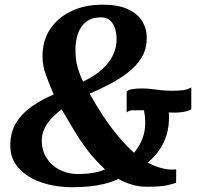

<svg xmlns="http://www.w3.org/2000/svg" viewBox="-20 -772 840 802"><path d="M284 10Q211.5 10 152.5 -10.2Q93.5 -30.5 58.2 -69.5Q23 -108.5 23 -165Q23 -220.5 48.5 -260.8Q74 -301 115.5 -329.2Q157 -357.5 204.5 -377.5Q187.5 -416 172.5 -457Q157.5 -498 157.5 -535Q157.5 -603 190.2 -651.5Q223 -700 279.5 -726.2Q336 -752.5 408 -752.5Q473 -752.5 513.8 -733.8Q554.5 -715 573.8 -683.8Q593 -652.5 593 -614Q593 -567.5 571.8 -532.2Q550.5 -497 515.5 -469.8Q480.5 -442.5 438.5 -420.8Q396.5 -399 354.5 -380.5Q382 -331 411.8 -286.2Q441.5 -241.5 473.5 -203.2Q505.5 -165 540 -133.5Q552.5 -149 563.2 -168Q574 -187 580.2 -209.5Q586.5 -232 586.5 -257.5Q586.5 -275.5 585 -288.2Q583.5 -301 581.5 -311Q577 -311.5 572.8 -311.5Q568.5 -311.5 563.5 -311.5Q544 -311.5 531.5 -311Q519 -310.5 509 -302.5V-390Q516 -396.5 531.5 -399.5Q547 -402.5 574 -402.5Q593.5 -402.5 613.2 -400Q633 -397.5 653.8 -395.2Q674.5 -393 697.5 -393Q724.5 -393 743.8 -395.2Q763 -397.5 779 -407V-315.5Q764.5 -307.5 745.8 -304.5Q727 -301.5 711 -301.5Q706 -301.5 698.2 -301.8Q690.5 -302 685 -302.5Q685.5 -298 685.8 -292.8Q686 -287.5 686 -282Q686 -242.5 675.8 -208.5Q665.5 -174.5 645.8 -145.8Q626 -117 597.5 -93.5Q616 -81.5 650 -71.2Q684 -61 716 -64.5L715.5 -8.5Q698.5 -2.5 681 1.2Q663.5 5 642.2 6.5Q621 8 593 8Q558 8 528.2 -1.5Q498.5 -11 474.5 -24.5Q446 -11 414 -3.5Q382 4 349 7Q316 10 284 10ZM305.5 -45Q326 -45 346.8 -47Q367.5 -49 386.2 -53.5Q405 -58 418.5 -64.5Q377 -103.5 346.5 -143.2Q316 -183 290.5 -225.5Q265 -268 237.5 -315Q216 -299.5 197 -279.5Q178 -259.5 166.2 -236Q154.5 -212.5 154.5 -185.5Q154.5 -143.5 174.8 -111.8Q195 -80 229.5 -62.5Q264 -45 305.5 -45ZM327.5 -431Q354 -444 379 -461Q404 -478 423.8 -500Q443.5 -522 455.2 -549Q467 -576 467 -609Q467 -632 460.5 -652.8Q454 -673.5 440 -686.5Q426 -699.5 402.5 -699.5Q364 -699.5 340.2 -681.2Q316.5 -663 305.8 -632Q295 -601 295 -562.5Q295 -522 305 -488.5Q315 -455 327.5 -431Z"/></svg>

Font: Merriweather 24pt
Style: Bold Italic
Weight: 700
Italic angle: -7.8°
Designer: Eben Sorkin
Foundry: Eben Sorkin
Version: Version 2.101